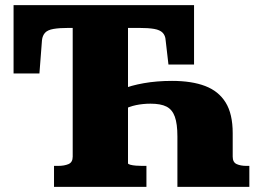

<svg xmlns="http://www.w3.org/2000/svg" viewBox="-20 -730 1016 750"><path d="M652 -414Q729 -414 781.5 -394Q834 -374 861.5 -329.5Q889 -285 889 -210V-118Q889 -96 904.5 -89Q920 -82 943 -82H954V0H673V-197Q673 -246 663 -274Q653 -302 630.5 -313.5Q608 -325 568 -325Q539 -325 512 -319.5Q485 -314 458 -300V-382Q491 -396 541.5 -405Q592 -414 652 -414ZM191 0V-82H207Q231 -82 247.5 -89Q264 -96 264 -118V-621H250Q212 -621 189 -617Q166 -613 156 -602Q146 -591 144 -573L134 -443H33V-710H738V-478H638L627 -573Q626 -591 615.5 -602Q605 -613 582.5 -617Q560 -621 521 -621H480V-92Q480 -89 489 -86.5Q498 -84 511 -83Q524 -82 535 -82H552V0Z"/></svg>

Font: Roboto Serif ExtraBold
Style: Regular
Weight: 800
Designer: Greg Gazdowicz
Foundry: Commercial Type
Version: Version 1.008